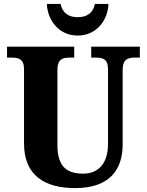

<svg xmlns="http://www.w3.org/2000/svg" viewBox="-20 -953 751 983"><path d="M378 -771C480 -771 534 -858 535 -933H466C456 -885 424 -865 378 -865C333 -865 300 -885 290 -933H220C222 -858 275 -771 378 -771ZM365 10C537 10 608 -80 608 -214V-595C608 -651 636 -658 671 -658H696V-714H447V-658H471C506 -658 533 -651 533 -599V-216C533 -111 479 -64 406 -64C323 -64 274 -99 274 -210V-595C274 -651 302 -658 336 -658H360V-714H16V-658H40C75 -658 103 -651 103 -599V-218C103 -54 210 10 365 10Z"/></svg>

Font: Noto Serif Lao SemiCondensed ExtraBold
Style: Regular
Weight: 800
Width: 4
Designer: Monotype Design Team
Foundry: Monotype Imaging Inc.
Version: Version 2.003